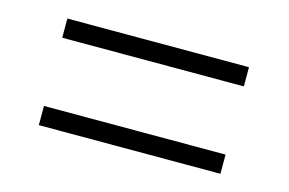

<svg xmlns="http://www.w3.org/2000/svg" viewBox="-47 -575 654 435"><g transform="rotate(15 279.5 -357.0)"><path d="M66 -437V-482H492V-437ZM66 -232V-277H492V-232Z"/></g></svg>

Font: Noto Serif Hebrew Light
Style: Regular
Weight: 300
Version: Version 2.003